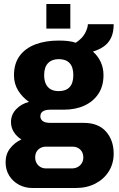

<svg xmlns="http://www.w3.org/2000/svg" viewBox="-20 -742 595 961"><path d="M142 199Q105 199 74.5 182.5Q44 166 26 137Q8 108 8 70Q8 29 31 0Q54 -29 87 -44Q63 -59 49 -81.5Q35 -104 35 -131Q35 -168 60.5 -195Q86 -222 125 -232Q91 -256 70.5 -289.5Q50 -323 50 -365Q50 -424 78.5 -462.5Q107 -501 157.5 -520Q208 -539 274 -539Q300 -539 321 -536.5Q342 -534 359 -528Q391 -549 405 -574.5Q419 -600 420 -621H549Q549 -580 536 -553Q523 -526 499.5 -509.5Q476 -493 445 -484Q470 -462 484 -432Q498 -402 498 -366Q498 -311 472.5 -272.5Q447 -234 402.5 -213.5Q358 -193 299 -193H233Q207 -193 194.5 -184.5Q182 -176 182 -160Q182 -145 194 -136Q206 -127 232 -127H399Q472 -127 510.5 -83.5Q549 -40 549 27Q549 76 525 115Q501 154 458 176.5Q415 199 359 199ZM210 101H339Q356 101 369 94Q382 87 389.5 74.5Q397 62 397 46Q397 21 381.5 6.5Q366 -8 343 -8H210Q187 -8 171.5 6.5Q156 21 156 46Q156 70 171.5 85.5Q187 101 210 101ZM274 -286Q310 -286 328.5 -306Q347 -326 347 -366Q347 -406 328.5 -426Q310 -446 274 -446Q240 -446 220.5 -426Q201 -406 201 -366Q201 -340 209.5 -322Q218 -304 234 -295Q250 -286 274 -286ZM212 -599V-722H332V-599Z"/></svg>

Font: Archivo SemiCondensed ExtraBold
Style: Regular
Weight: 800
Width: 4
Designer: Hector Gatti
Foundry: Omnibus-Type
Version: Version 2.001